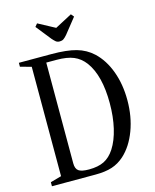

<svg xmlns="http://www.w3.org/2000/svg" viewBox="-138 -1052 923 1144"><g transform="rotate(-15 324.0 -480.0)"><path d="M37.5 0V-25L105.5 -44V-718.5L37.5 -737.5V-761.5H237Q333 -761.5 390.8 -745.2Q448.5 -729 491 -689.5Q545 -639 574.8 -558.2Q604.5 -477.5 604.5 -379.5Q604.5 -278.5 572.8 -193.8Q541 -109 485.5 -58.5Q450.5 -27 408.8 -13.5Q367 0 307 0ZM277.5 -39.5Q334 -39.5 370.8 -57.8Q407.5 -76 435 -118Q466 -166 482.2 -235.8Q498.5 -305.5 498.5 -390Q498.5 -560 433.5 -648.5Q404.5 -687 364 -703.8Q323.5 -720.5 259 -720.5H195.5V-99Q195.5 -65.5 213.5 -52.5Q231.5 -39.5 277.5 -39.5ZM306.5 -821.5Q291.5 -821.5 282.5 -829Q273.5 -836.5 262.5 -849L188 -942.5L203 -960.5L306.5 -905L411.5 -960.5L426.5 -942.5L352 -849Q339.5 -834.5 330 -828Q320.5 -821.5 306.5 -821.5Z"/></g></svg>

Font: Libre Caslon Condensed
Style: Regular
Weight: 400
Designer: Pablo Impallari, Rodrigo Fuenzalida, Katja Schimmel, Ertekin Erdin
Foundry: Pablo Impallari, Rodrigo Fuenzalida
Version: Version 2.000; ttfautohint (v1.8.4.7-5d5b);gftools[0.9.33]